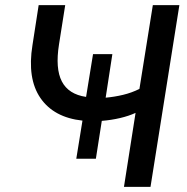

<svg xmlns="http://www.w3.org/2000/svg" viewBox="-20 -725 725 745"><path d="M461 0 506 -287Q480 -275 446 -267Q412 -259 375 -256L352 -109H276L300 -257Q189 -269 137 -344.5Q85 -420 106 -550L130 -705H233L209 -553Q194 -459 220 -409Q246 -359 314 -349L341 -515H416L390 -346Q424 -349 457.5 -357Q491 -365 521 -380L573 -705H676L564 0Z"/></svg>

Font: Nunito Sans SemiBold
Style: Italic
Weight: 600
Italic angle: -9°
Designer: Vernon Adams
Foundry: Vernon Adams
Version: Version 3.006; ttfautohint (v1.8.3)